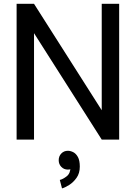

<svg xmlns="http://www.w3.org/2000/svg" viewBox="-20 -743 723 1022"><path d="M161.1 -722.7H68.4V0H161.1V-566.4L521.5 0H614.3V-722.7H521.5V-156.2ZM292.5 109.9Q292.5 130.9 306.4 145.3Q320.3 159.7 341.3 159.7Q362.8 159.7 376.7 145.3Q390.6 130.9 390.6 109.9Q390.6 88.4 376.2 74Q361.8 59.6 341.3 59.6Q320.3 59.6 306.4 74Q292.5 88.4 292.5 109.9ZM298.3 214.8 310.1 259.8Q325.2 255.9 347.7 241.9Q370.1 228 387.5 203.6Q404.8 179.2 404.8 144Q404.8 110.8 394.5 92.5Q384.3 74.2 369.6 66.9Q355 59.6 341.3 59.6L341.8 109.9Q341.8 109.9 348.6 122.8Q355.5 135.7 355.5 144Q355.5 179.2 335.4 195.1Q315.4 210.9 298.3 214.8Z"/></svg>

Font: Giphurs SC
Style: Regular
Weight: 400
Version: Version 0.920